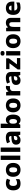

<svg xmlns="http://www.w3.org/2000/svg" viewBox="3299 -4172 817 7455"><g transform="rotate(-90 3707.5 -444.5)"><path d="M308 -56C384 -56 433 -71 479 -101V-239C432 -209 381 -191 323 -191C256 -191 215 -236 215 -339C215 -441 253 -491 322 -491C363 -491 401 -478 448 -459L497 -586C451 -609 394 -625 322 -625C160 -625 44 -538 44 -338C44 -142 143 -56 308 -56Z M1109 -342C1109 -524 997 -625 841 -625C672 -625 570 -524 570 -342C570 -158 682 -56 838 -56C1006 -56 1109 -158 1109 -342ZM741 -342C741 -443 770 -495 839 -495C910 -495 938 -443 938 -342C938 -240 910 -186 840 -186C769 -186 741 -240 741 -342Z M1394 -66V-826H1225V-66Z M1707 -66V-826H1538V-66Z M2097 -626C2009 -626 1932 -608 1872 -576L1923 -464C1976 -487 2028 -504 2077 -504C2125 -504 2154 -481 2154 -428V-412L2060 -409C1901 -402 1818 -349 1818 -232C1818 -112 1890 -56 1987 -56C2078 -56 2121 -81 2168 -140H2172L2205 -66H2322V-430C2322 -559 2240 -626 2097 -626ZM2103 -314 2154 -316V-272C2154 -213 2110 -177 2054 -177C2016 -177 1990 -194 1990 -236C1990 -283 2019 -311 2103 -314Z M2633 -651V-826H2464V-66H2595L2622 -123H2633C2661 -90 2700 -56 2779 -56C2902 -56 2986 -154 2986 -342C2986 -527 2903 -625 2784 -625C2707 -625 2661 -589 2633 -544H2626C2630 -570 2633 -611 2633 -651ZM2726 -492C2783 -492 2814 -442 2814 -344C2814 -245 2782 -192 2728 -192C2656 -192 2633 -242 2633 -339V-360C2634 -449 2660 -492 2726 -492Z M3613 -342C3613 -524 3501 -625 3345 -625C3176 -625 3074 -524 3074 -342C3074 -158 3186 -56 3342 -56C3510 -56 3613 -158 3613 -342ZM3245 -342C3245 -443 3274 -495 3343 -495C3414 -495 3442 -443 3442 -342C3442 -240 3414 -186 3344 -186C3273 -186 3245 -240 3245 -342Z M4048 -625C3979 -625 3921 -580 3889 -525H3882L3856 -615H3729V-66H3898V-341C3898 -443 3970 -467 4034 -467C4057 -467 4076 -465 4088 -462L4102 -620C4090 -622 4066 -625 4048 -625Z M4416 -626C4328 -626 4251 -608 4191 -576L4242 -464C4295 -487 4347 -504 4396 -504C4444 -504 4473 -481 4473 -428V-412L4379 -409C4220 -402 4137 -349 4137 -232C4137 -112 4209 -56 4306 -56C4397 -56 4440 -81 4487 -140H4491L4524 -66H4641V-430C4641 -559 4559 -626 4416 -626ZM4422 -314 4473 -316V-272C4473 -213 4429 -177 4373 -177C4335 -177 4309 -194 4309 -236C4309 -283 4338 -311 4422 -314Z M5180 -66V-195H4937L5170 -509V-615H4751V-486H4979L4737 -164V-66Z M5366 -833C5316 -833 5275 -816 5275 -755C5275 -695 5316 -677 5366 -677C5415 -677 5456 -695 5456 -755C5456 -816 5415 -833 5366 -833ZM5449 -615H5281V-66H5449Z M6105 -342C6105 -524 5993 -625 5837 -625C5668 -625 5566 -524 5566 -342C5566 -158 5678 -56 5834 -56C6002 -56 6105 -158 6105 -342ZM5737 -342C5737 -443 5766 -495 5835 -495C5906 -495 5934 -443 5934 -342C5934 -240 5906 -186 5836 -186C5765 -186 5737 -240 5737 -342Z M6548 -625C6475 -625 6415 -598 6380 -544H6372L6349 -615H6221V-66H6390V-316C6390 -429 6413 -492 6495 -492C6550 -492 6574 -453 6574 -377V-66H6742V-424C6742 -565 6664 -625 6548 -625Z M7121 -625C6962 -625 6856 -532 6856 -337C6856 -144 6975 -56 7141 -56C7230 -56 7286 -68 7340 -96V-221C7279 -192 7225 -179 7155 -179C7074 -179 7029 -225 7026 -297H7373V-375C7373 -539 7276 -625 7121 -625ZM7124 -508C7186 -508 7217 -464 7218 -406H7029C7035 -476 7072 -508 7124 -508Z"/></g></svg>

Font: Noto Sans Malayalam UI ExtraBold
Style: Regular
Weight: 800
Designer: Jelle Bosma - Monotype Design Team
Foundry: Monotype Imaging Inc.
Version: Version 2.104